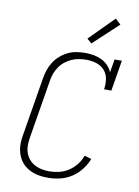

<svg xmlns="http://www.w3.org/2000/svg" viewBox="-104 -1038 807 1114"><g transform="rotate(10 300.0 -481.0)"><path d="M260 8Q237 8 215.5 5.5Q194 3 174 -4Q154 -11 136.5 -22Q119 -33 105.5 -48.5Q92 -64 83.5 -83Q75 -102 71 -123Q67 -144 68 -166.5Q69 -189 73 -211L130 -556Q134 -581 142.5 -606Q151 -631 165.5 -653.5Q180 -676 201 -694Q222 -712 246 -723.5Q270 -735 296 -739Q322 -743 347 -743Q372 -743 397 -738.5Q422 -734 443.5 -723.5Q465 -713 481.5 -696Q498 -679 507 -657L520 -735H563L533 -554H490Q495 -584 490.5 -614Q486 -644 467 -665.5Q448 -687 419.5 -696Q391 -705 361 -705Q339 -705 317 -701.5Q295 -698 274.5 -689Q254 -680 235.5 -665.5Q217 -651 204 -632Q191 -613 183 -592Q175 -571 172 -549L115 -204Q111 -181 111 -158Q111 -135 118 -114Q125 -93 139 -76.5Q153 -60 172 -49.5Q191 -39 213.5 -34.5Q236 -30 260 -30Q288 -30 317 -37Q346 -44 371.5 -60.5Q397 -77 416.5 -101.5Q436 -126 446 -155L487 -143Q474 -109 450.5 -79Q427 -49 396 -29Q365 -9 329.5 -0.5Q294 8 260 8ZM371 -803 344 -827 486 -970 518 -940Z"/></g></svg>

Font: Iosevka Slab XLtEx
Style: Italic
Weight: 200
Width: 7
Italic angle: -9°
Monospace: yes
Designer: Belleve Invis
Foundry: Belleve Invis
Version: Version 11.1.0; ttfautohint (v1.8.3)